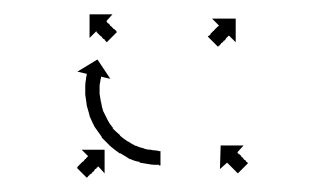

<svg xmlns="http://www.w3.org/2000/svg" viewBox="-20 -390 458 268"><path d="M312 -148Q312 -148 312 -148Q311 -149 311 -149Q310 -150 310 -150Q309 -151 309 -151Q308 -152 308 -152Q308 -152 307 -153Q306 -154 306 -154Q306 -154 304 -156Q304 -156 303 -157Q303 -157 302.5 -157.5Q302 -158 302 -158Q301 -159 300 -160Q300 -160 299.5 -160.5Q299 -161 299 -161Q298 -162 298 -162Q298 -162 297 -163Q297 -163 297 -163Q297 -163 297 -163L287 -154L288 -187H320L311 -177Q311 -177 311 -177Q311 -177 312 -177Q312 -176 312 -176Q313 -176 313 -175Q314 -175 315 -174Q315 -174 316 -173Q317 -172 317 -171Q318 -170 319 -170Q319 -170 320 -168Q320 -168 320.5 -167.5Q321 -167 321 -167Q321 -167 323 -166Q323 -165 324 -164Q325 -164 325 -163Q325 -163 326 -163Q326 -163 326 -162Q326 -162 326 -162L312 -148Q312 -148 312 -148ZM129 -331Q129 -331 128 -332Q128 -332 128 -332Q127 -334 127 -333Q126 -334 126 -335Q124 -336 124 -336Q124 -336 123 -337Q122 -338 122 -339Q121 -339 120 -340Q119 -341 119 -341Q118 -342 117 -343Q117 -343 116 -344Q116 -344 115 -345Q115 -345 115 -345Q115 -345 115 -346Q114 -346 114 -346Q114 -346 114 -346L105 -337V-370H137L128 -360Q128 -360 128 -360Q128 -361 129 -360Q130 -359 129 -359Q130 -359 130 -358Q131 -357 132 -357Q132 -356 133 -356Q133 -355 134 -354Q136 -352 136 -353Q137 -352 137 -351Q138 -351 138 -350Q140 -349 140 -349Q140 -349 141 -348Q141 -348 142 -347Q142 -346 143 -346Q143 -346 143 -345Q143 -345 143 -345L129 -331Q129 -331 129 -331ZM88 -156Q89 -158 88 -157Q88 -157 88.5 -157.5Q89 -158 89 -158Q90 -159 90 -159Q90 -159 91 -160Q91 -160 92 -161Q93 -162 93 -162Q93 -162 94 -163Q95 -164 95 -164Q96 -165 97 -165Q97 -166 98 -167Q98 -167 99 -168Q100 -168 100 -168.5Q100 -169 100 -169Q101 -170 101 -170Q102 -171 102 -171Q103 -172 103 -172Q103 -172 103 -172L94 -181H126V-148L117 -158Q117 -157 117 -157Q117 -157 116.5 -157Q116 -157 116 -157Q116 -157 116 -156.5Q116 -156 115 -156Q114 -155 115 -155Q113 -154 113 -154Q113 -154 112 -153Q112 -152 111.5 -152Q111 -152 111 -151Q110 -150 109 -150Q109 -149 108 -148Q107 -147 106 -147Q106 -147 105.5 -146.5Q105 -146 105 -146Q105 -145 104 -145Q103 -144 103 -144Q103 -143 102.5 -143Q102 -143 102 -143Q101 -142 102 -142Q102 -142 101 -142L87 -156Q87 -156 88 -156ZM270 -339Q271 -340 271 -340Q271 -340 272 -340Q272 -341 273 -341Q274 -342 274 -343Q274 -343 275 -344Q275 -344 275.5 -344.5Q276 -345 276 -345Q276 -345 278 -347Q279 -347 279 -348Q279 -348 281 -350Q281 -350 282 -351Q283 -352 283 -352Q284 -353 284 -353Q285 -353 285 -354Q285 -354 285 -354Q285 -354 286 -354L276 -364H309V-331L300 -340Q300 -340 300 -340Q299 -340 299 -340Q299 -340 298 -339Q298 -339 297 -338Q297 -338 296 -337Q295 -336 295 -335Q294 -335 294 -334Q293 -333 292 -333Q292 -332 291 -331Q290 -331 290 -330.5Q290 -330 289 -330Q288 -329 288 -328Q288 -329 287 -327Q285 -326 286 -326Q286 -326 285.5 -326Q285 -326 285 -326Q285 -326 285 -325Q285 -325 284 -325L270 -339Q270 -339 270 -339ZM202 -159Q202 -159 202 -159.5Q202 -160 202 -160Q202 -160 202 -160Q202 -160 202 -160Q199 -160 196 -160Q196 -160 196 -160Q196 -160 196 -160Q196 -160 196 -160Q196 -160 196 -160Q192 -160 187 -161Q187 -161 187 -161Q187 -161 187 -161Q187 -161 187 -161Q187 -161 187 -161Q181 -162 175 -163Q175 -163 175 -163Q175 -163 175 -163Q175 -163 175 -163.5Q175 -164 175 -164Q168 -165 162 -168Q162 -168 162 -168Q162 -168 162 -168Q162 -168 161.5 -168Q161 -168 161 -168Q155 -172 148 -176Q148 -176 148 -176Q148 -176 148 -176Q148 -176 147.5 -176Q147 -176 147 -176Q141 -180 134 -186Q134 -186 134 -186Q134 -186 134 -186Q134 -186 134 -186Q134 -186 134 -186Q128 -192 122 -198Q122 -198 122 -198Q122 -198 122 -199Q122 -199 122 -199Q122 -199 122 -199Q117 -206 112 -213Q112 -213 112 -213Q112 -213 112 -213Q112 -213 112 -213Q112 -213 112 -213Q108 -221 105 -228Q105 -228 105 -228Q105 -228 105 -228Q105 -229 105 -229Q105 -229 105 -229Q103 -236 101 -243Q101 -243 101 -243.5Q101 -244 101 -244Q101 -244 101 -244Q101 -244 101 -244Q100 -251 99 -258Q99 -258 99 -258Q99 -258 99 -258Q99 -258 99 -258Q99 -258 99 -258Q99 -264 99 -270Q99 -270 99 -270Q99 -270 99 -270Q99 -270 99 -270Q99 -270 99 -270Q99 -275 100 -279Q100 -279 100 -279Q100 -279 100 -279Q100 -279 100 -279Q100 -279 100 -279Q100 -282 101 -285Q101 -285 101 -285Q101 -285 101 -285Q101 -285 101 -285Q101 -285 101 -285Q101 -286 101 -287L88 -290L116 -307L134 -280L121 -283Q121 -282 121 -281Q121 -281 121 -281Q121 -281 121 -281Q121 -281 121 -281Q121 -281 121 -281Q120 -279 120 -276Q120 -276 120 -276Q120 -276 120 -276Q120 -276 120 -276Q120 -276 120 -276Q119 -273 119 -269Q119 -269 119 -269Q119 -269 119 -269Q119 -269 119 -269Q119 -269 119 -269Q119 -264 119 -259Q119 -259 119 -259Q119 -259 119 -259Q119 -259 119 -259Q119 -259 119 -259Q120 -253 121 -247Q121 -247 121 -247.5Q121 -248 121 -248Q121 -248 121 -248Q121 -248 121 -248Q122 -241 124 -235Q124 -235 124 -235Q124 -235 124 -235Q124 -235 124 -235Q124 -235 124 -235Q127 -229 130 -223Q130 -223 130 -223Q130 -223 130 -223Q130 -223 130 -223Q130 -223 130 -223Q133 -217 138 -211Q138 -211 138 -211Q138 -211 138 -211Q138 -211 137.5 -211Q137 -211 137 -211Q142 -206 148 -201Q148 -201 147.5 -201Q147 -201 147 -201Q147 -201 147 -201Q147 -201 147 -201Q153 -196 159 -192Q159 -192 158.5 -192.5Q158 -193 158 -193Q158 -193 158 -193Q158 -193 158 -193Q164 -189 170 -186Q170 -186 170 -186.5Q170 -187 170 -187Q170 -187 169.5 -187Q169 -187 169 -187Q175 -184 181 -183Q181 -183 181 -183Q181 -183 180 -183Q180 -183 180 -183Q180 -183 180 -183Q185 -181 190 -181Q190 -181 190 -181Q190 -181 190 -181Q190 -181 190 -181Q190 -181 190 -181Q194 -180 198 -180Q198 -180 197.5 -180Q197 -180 197 -180Q197 -180 197 -180Q197 -180 197 -180Q200 -180 202 -179Q202 -179 202 -179Q202 -179 202 -179Q202 -179 202 -179Q202 -179 202 -179Q203 -179 204 -179V-159Q203 -159 202 -159Z"/></svg>

Font: FRB American Cursive Just Arrows Thin
Style: Italic
Weight: 100
Italic angle: -25°
Version: Version 2.0;Modular Font Editor K font №1